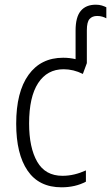

<svg xmlns="http://www.w3.org/2000/svg" viewBox="-20 -788 473 818"><path d="M242 10Q146 10 97.5 -61Q49 -132 49 -261Q49 -396 101.5 -469Q154 -542 249 -542Q277 -542 302 -536V-658Q302 -715 324 -741.5Q346 -768 388 -768Q403 -768 414 -764.5Q425 -761 433 -757V-710Q426 -714 416 -717Q406 -720 394 -720Q373 -720 361.5 -707Q350 -694 350 -659V-519L333 -473Q293 -493 251 -493Q181 -493 142.5 -434Q104 -375 104 -262Q104 -159 138.5 -99Q173 -39 246 -39Q272 -39 297 -45Q322 -51 346 -62V-14Q301 10 242 10Z"/></svg>

Font: Noto Sans Condensed Light
Style: Regular
Weight: 300
Width: 3
Designer: Monotype Design Team
Foundry: Monotype Imaging Inc.
Version: Version 2.013; ttfautohint (v1.8.4.7-5d5b)